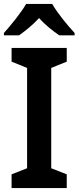

<svg xmlns="http://www.w3.org/2000/svg" viewBox="-27 -958 400 978"><path d="M239 -938H106C82 -895 28 -829 -7 -790V-778H70C100 -799 139 -830 172 -866C204 -830 244 -799 275 -778H353V-790C316 -830 264 -893 239 -938ZM313 0V-70L234 -101V-612L313 -644V-714H32V-644L111 -612V-101L32 -70V0Z"/></svg>

Font: Noto Sans Kannada SemiCondensed SemiBold
Style: Regular
Weight: 600
Width: 4
Designer: Jelle Bosma - Monotype Design Team
Foundry: Monotype Imaging Inc.
Version: Version 2.005